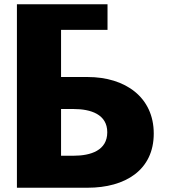

<svg xmlns="http://www.w3.org/2000/svg" viewBox="-20 -880 800 900"><path d="M59.3 0V-740V-825V-860H484V-740H266.2V-519H390.5C567.5 -519 700.7 -424 700.7 -254C700.7 -83 567.5 0 390.5 0ZM266.2 -369V-150H324.5C405.8 -150 482.8 -175 482.8 -260C482.8 -344 405.8 -369 324.5 -369Z"/></svg>

Font: Hussar
Style: BdWide
Weight: 700
Foundry: Cannot Into Space Fonts
Version: Version 2.00